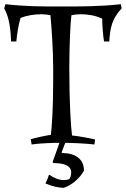

<svg xmlns="http://www.w3.org/2000/svg" viewBox="-33 -682 601 917"><path d="M544 -662C448 -651 355 -651 259 -651C163 -651 89 -651 -7 -662L-13 -642C13 -596 18 -536 20 -484H45C48 -516 55 -565 65 -596C93 -608 131 -614 165 -614C177 -614 198 -612 208 -609C213 -551 221 -447 221 -355V-296C221 -158 214 -68 210 -38C187 -35 136 -24 114 -17L118 8C158 2 222 0 262 0C308 0 372 3 418 8L421 -16C391 -23 341 -32 311 -35C306 -72 298 -185 298 -355C298 -456 303 -575 308 -609C318 -612 340 -614 352 -614C386 -614 424 -608 455 -593C455 -569 459 -508 464 -484H489C493 -551 502 -592 548 -642ZM224 97C262 97 307 104 307 142C307 156 303 166 298 173C293 176 282 178 272 178C247 178 222 167 204 153L200 155C196 169 191 181 184 194C209 206 246 215 272 215C310 202 349 169 368 133C368 75 323 49 265 49L261 46L285 -16L256 -14L218 93Z"/></svg>

Font: Almendra
Style: Regular
Weight: 400
Designer: Ana Sanfelippo
Foundry: Ana Sanfelippo
Version: Version 1.003